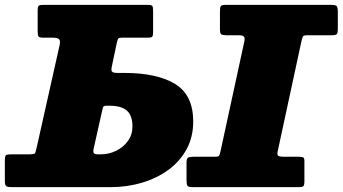

<svg xmlns="http://www.w3.org/2000/svg" viewBox="-60 -770 1410 790"><path d="M1180 -599 1082.5 -147Q1079 -131.5 1086 -128.2Q1093 -125 1109.5 -125H1168.5Q1181 -125 1186.8 -122.8Q1192.5 -120.5 1192.5 -108V-25Q1192.5 -8 1188.2 -4Q1184 0 1167.5 0H732.5Q715.5 0 711.5 -5.2Q707.5 -10.5 707.5 -28V-100.5Q707.5 -117.5 713.5 -121.2Q719.5 -125 735 -125H824Q838.5 -125 841.5 -129.5Q844.5 -134 847.5 -148.5L945 -598Q948.5 -613.5 943.5 -619.2Q938.5 -625 922.5 -625H871.5Q856 -625 850.5 -628.8Q845 -632.5 845 -649V-721.5Q845 -739.5 848.5 -744.8Q852 -750 870 -750H1303Q1321 -750 1325.5 -744.5Q1330 -739 1330 -722V-652Q1330 -634 1325.5 -629.5Q1321 -625 1303.5 -625H1205Q1188.5 -625 1186 -619.5Q1183.5 -614 1180 -599ZM62 -135Q79.5 -135 83 -138.5Q86.5 -142 90 -159L185 -583Q189.5 -602 183.2 -608.5Q177 -615 156 -615H118Q102.5 -615 98.8 -619.5Q95 -624 95 -640V-727Q95 -743 99.5 -746.5Q104 -750 119 -750H547Q564.5 -750 567.2 -744.8Q570 -739.5 570 -722V-640Q570 -624.5 567 -619.8Q564 -615 548 -615H446Q429 -615 426.2 -611Q423.5 -607 420 -591L400 -496Q396.5 -480.5 401.2 -475.2Q406 -470 422 -470H450Q586 -470 660.5 -424.5Q735 -379 735 -270Q735 -206.5 707.8 -156.2Q680.5 -106 633 -71.2Q585.5 -36.5 524.2 -18.2Q463 0 395 0H-12Q-29 0 -34.5 -4Q-40 -8 -40 -26V-111Q-40 -128.5 -35 -131.8Q-30 -135 -13 -135ZM381 -335Q367 -335 365 -330.8Q363 -326.5 360 -313L325 -157Q322.5 -144.5 326.2 -139.8Q330 -135 343 -135H355Q388 -135 417.8 -149.5Q447.5 -164 466.2 -189.8Q485 -215.5 485 -250Q485 -294.5 462.2 -314.8Q439.5 -335 390 -335Z"/></svg>

Font: Besley* Fatface
Style: Italic
Weight: 900
Italic angle: -13°
Designer: Owen Earl
Foundry: indestructible type*
Version: Version 3.000; ttfautohint (v1.8.3)